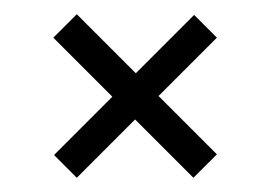

<svg xmlns="http://www.w3.org/2000/svg" viewBox="-20 -344 380 270"><path d="M88 -94 56 -126 138 -208 55 -291 88 -324 171 -241 253 -323 285 -291 203 -209 285 -127 252 -94 170 -176Z"/></svg>

Font: Pavanam
Style: Regular
Weight: 400
Designer: Tharique Azeez
Foundry: Tharique Azeez
Version: Version 1.86; ttfautohint (v1.3) -l 8 -r 50 -G 200 -x 14 -D 